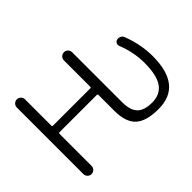

<svg xmlns="http://www.w3.org/2000/svg" viewBox="-135 -1023 1326 1326"><g transform="rotate(-45 527.5 -360.0)"><path d="M85 -40V-690Q85 -706 96.5 -718Q108 -730 125 -730Q142 -730 153.5 -718Q165 -706 165 -690V-433Q165 -425 174 -425H537Q545 -425 545 -433V-690Q545 -706 556.5 -718Q568 -730 585 -730Q602 -730 613.5 -718Q625 -706 625 -690V-203Q625 -123 659.5 -88Q694 -53 770 -53Q849 -53 888 -108.5Q927 -164 927 -285Q927 -388 886 -491Q881 -504 887.5 -516.5Q894 -529 907 -532Q922 -535 936.5 -528Q951 -521 956 -506Q1000 -390 1000 -277Q1000 10 770 10Q650 10 597.5 -39Q545 -88 545 -197V-352Q545 -361 537 -361H174Q165 -361 165 -352V-40Q165 -24 153.5 -12Q142 0 125 0Q108 0 96.5 -12Q85 -24 85 -40Z"/></g></svg>

Font: Rounded Mplus 1c
Style: Regular
Weight: 400
Version: Version 1.059.20150529